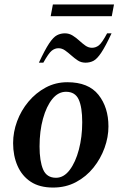

<svg xmlns="http://www.w3.org/2000/svg" viewBox="-20 -834 548 864"><path d="M219 10Q158 10 118.5 -16Q79 -42 59 -87.5Q39 -133 39 -190Q39 -240 57 -288.5Q75 -337 108 -376.5Q141 -416 185.5 -440Q230 -464 283 -464Q378 -464 423 -407.5Q468 -351 468 -265Q468 -217 450.5 -168.5Q433 -120 400.5 -79.5Q368 -39 322 -14.5Q276 10 219 10ZM232 -34Q267 -34 293.5 -69Q320 -104 335 -161Q350 -218 350 -284Q350 -352 334 -386.5Q318 -421 277 -421Q242 -421 215.5 -388.5Q189 -356 173.5 -300Q158 -244 158 -175Q158 -109 174 -71.5Q190 -34 232 -34ZM155 -552Q182 -610 201 -638.5Q220 -667 236.5 -675.5Q253 -684 272 -684Q291 -684 307 -674Q323 -664 336.5 -651.5Q350 -639 364 -629Q378 -619 394 -619Q411 -619 425 -630Q439 -641 462 -684H482Q455 -626 436 -597.5Q417 -569 401 -560.5Q385 -552 365 -552Q345 -552 330 -562Q315 -572 301 -584.5Q287 -597 273 -607Q259 -617 243 -617Q227 -617 213 -606Q199 -595 175 -552ZM208 -761 218 -814H493L483 -761Z"/></svg>

Font: Spectral SemiBold
Style: Italic
Weight: 600
Italic angle: -10°
Designer: Jean-Baptiste Levee
Foundry: Production Type
Version: Version 2.001